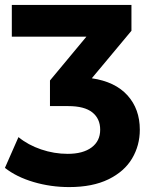

<svg xmlns="http://www.w3.org/2000/svg" viewBox="-38 -558 612 780"><path d="M530 -31Q530 33 498.5 86Q467 139 402.5 170.5Q338 202 243 202Q168 202 98.5 181.5Q29 161 -18 124L37 -1Q76 31 129 49Q182 67 237 67Q299 67 334 41Q369 15 369 -31Q369 -76 337 -101.5Q305 -127 239 -127H165V-231L313 -409H10V-538H496V-433L335 -240Q430 -226 480 -170.5Q530 -115 530 -31Z"/></svg>

Font: APTA Sans Regular
Style: Bold Italic
Weight: 700
Version: Version 7.200